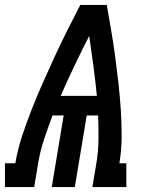

<svg xmlns="http://www.w3.org/2000/svg" viewBox="-62 -755 582 775"><path d="M-42 0V-96H0Q9 -151 27 -205.5Q45 -260 66 -313.5Q87 -367 110.5 -420Q134 -473 158.5 -526Q183 -579 209 -631Q235 -683 262 -735H369Q378 -683 387 -631Q396 -579 403 -526Q410 -473 416 -420Q422 -367 425.5 -313.5Q429 -260 429 -205.5Q429 -151 420 -96H448V0H311L327 -96Q335 -144 335.5 -192.5Q336 -241 334 -289H288L240 0H147L195 -289H150Q132 -241 116 -193Q100 -145 92 -96L76 0ZM183 -368H329Q323 -429 315 -489.5Q307 -550 298 -610Q298 -609 297.5 -609Q297 -609 297 -609V-608Q267 -549 238 -488.5Q209 -428 183 -368Z"/></svg>

Font: Iosevka Curly Slab Oblique
Style: Bold
Weight: 700
Italic angle: -9°
Monospace: yes
Designer: Belleve Invis
Foundry: Belleve Invis
Version: Version 11.1.0; ttfautohint (v1.8.3)